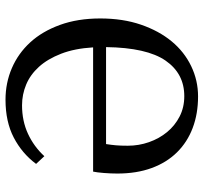

<svg xmlns="http://www.w3.org/2000/svg" viewBox="-41 -683 739 697"><g transform="rotate(-90 328.5 -334.5)"><path d="M47 -278Q47 -301 49 -326.5Q51 -352 54 -366H505Q501 -433 482 -482Q463 -531 434.5 -562.5Q406 -594 370 -609Q334 -624 295 -624Q238 -624 191.5 -602.5Q145 -581 110 -543L82 -573Q120 -624 177.5 -654Q235 -684 315 -684Q376 -684 429.5 -661Q483 -638 523 -594.5Q563 -551 586.5 -486.5Q610 -422 610 -340Q610 -258 587.5 -192.5Q565 -127 527 -81Q489 -35 437 -10Q385 15 327 15Q264 15 212.5 -4.5Q161 -24 124 -61.5Q87 -99 67 -153.5Q47 -208 47 -278ZM328 -35Q410 -35 457 -103Q504 -171 506 -319H154Q151 -300 149.5 -283Q148 -266 148 -240Q148 -200 161 -163Q174 -126 197.5 -97.5Q221 -69 254 -52Q287 -35 328 -35Z"/></g></svg>

Font: Source Serif Pro
Style: Regular
Weight: 400
Designer: Frank Grießhammer
Foundry: Adobe Systems Incorporated
Version: Version 2.000;PS 1.000;hotconv 16.6.51;makeotf.lib2.5.65220